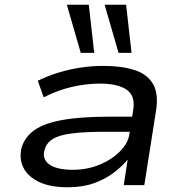

<svg xmlns="http://www.w3.org/2000/svg" viewBox="-20 -784 781 813"><path d="M266 9Q192 9 144.5 -14Q97 -37 78.5 -75.5Q60 -114 72 -161Q86 -205 126.5 -233.5Q167 -262 244.5 -276Q322 -290 446 -290H560L550 -226H427Q338 -226 284 -219Q230 -212 203.5 -195.5Q177 -179 169 -150Q157 -112 188 -88.5Q219 -65 289 -65Q348 -65 400 -86Q452 -107 487.5 -142.5Q523 -178 528 -217L544 -318Q554 -378 516.5 -404Q479 -430 402 -430Q345 -430 284.5 -416Q224 -402 165 -372L140 -442Q183 -463 229 -477Q275 -491 323 -498Q371 -505 416 -505Q494 -505 548 -488Q602 -471 627 -430Q652 -389 641 -317L591 0H504L521 -111L524 -112Q499 -81 462 -53Q425 -25 377 -8Q329 9 266 9ZM482 -560 423 -764H514L537 -560ZM322 -560 263 -764H356L379 -560Z"/></svg>

Font: Nunito Sans 7pt Expanded
Style: Italic
Weight: 400
Width: 7
Italic angle: -9°
Designer: Vernon Adams
Foundry: Vernon Adams
Version: Version 3.101;gftools[0.9.27]